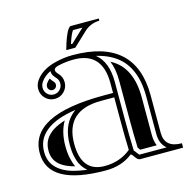

<svg xmlns="http://www.w3.org/2000/svg" viewBox="-112 -884 1018 1009"><g transform="rotate(-15 397.0 -379.5)"><path d="M304.2 -654.1Q325.9 -733.6 346.7 -761Q353.8 -770.3 359.6 -770.3H512V-758.5Q462.9 -757.3 428.2 -724.6L353.5 -654.1ZM336.2 -678H344L411.9 -741.9L416.5 -746.3H365.5Q352.1 -728.5 336.2 -678ZM483.4 -349.1H411.1Q216.8 -349.1 216.8 -167Q216.8 -13.2 342.8 -13.2Q426 -13.2 485.8 -62.5Q483.4 -135.3 483.4 -215.1ZM108.6 -493.9Q108.6 -519 123.8 -540.5Q156.5 -586.2 224.6 -605.5Q276.6 -620.1 328.6 -620.1Q670.9 -620.1 670.9 -309.6V-106Q670.9 -23.9 764.6 -23.9V0H530.3Q518.6 0 505.6 -19.5Q492.7 -39.1 488 -36.1Q429 10.7 342.8 10.7Q29.3 10.7 29.3 -167Q29.3 -373 430.7 -373H483.4V-426.8Q483.4 -596.2 328.6 -596.2Q287.1 -596.2 245.6 -586.9Q219 -581.1 219 -567.1Q219 -557.6 231.4 -544.4Q252.4 -523.9 252.4 -493.7Q252.4 -463.9 231.4 -442.9Q210.4 -421.9 180.7 -421.9Q150.9 -421.9 129.9 -442.9Q108.9 -463.9 108.6 -493.9ZM132.6 -493.9Q132.6 -473.9 146.7 -459.7Q160.6 -445.8 180.5 -445.8Q200.4 -445.8 214.5 -459.8Q228.5 -473.9 228.5 -493.7Q228.5 -513.9 214.4 -527.6Q201.4 -541.3 197.3 -553.7Q197 -554.7 196.7 -556.6Q196.3 -558.6 195.9 -561.8Q195.6 -564.9 195.1 -567.1V-569.1Q161.9 -553 143.3 -526.6Q132.6 -511.5 132.6 -493.9ZM248.3 -18.1Q241.2 -23.9 234.4 -31.2Q221.7 -44.9 212.8 -63Q203.9 -81.1 198.4 -107.8Q192.9 -134.5 192.9 -167Q192.9 -266.6 247.6 -319.8Q266.1 -337.6 271.5 -338.6Q215.8 -330.1 177.2 -316.4Q133.8 -300.8 106 -278.1Q78.1 -255.4 65.7 -228Q53.2 -200.7 53.2 -167Q53.2 -138.7 62.7 -115.5Q72.3 -92.3 93.8 -73Q115.2 -53.7 148.4 -40.5Q181.6 -27.8 230.7 -20.5ZM515.1 -46.9Q519 -42.5 525.6 -32.7Q530 -26.1 532.7 -23.9H681.4Q647 -51.5 647 -106V-309.6Q647 -352.3 640.4 -388.4Q633.8 -424.6 618.9 -456.7Q604 -488.8 581.1 -513.3Q558.1 -537.8 524.4 -556Q490.7 -574.2 447.3 -584.2Q507.3 -535.6 507.3 -426.8V-215.1Q507.3 -136 509.8 -63.2L510.3 -51.5ZM156.5 -494.1Q156.5 -504.2 162.8 -512.7Q170.4 -523.4 181.2 -532.2Q187.5 -521.5 197.3 -511Q204.6 -503.9 204.6 -493.7Q204.6 -483.6 197.6 -476.7Q190.7 -469.7 180.7 -469.7Q170.7 -469.7 163.8 -476.8Q156.5 -483.9 156.5 -494.1ZM200.9 -299.1Q168.9 -245.8 168.9 -167Q168.9 -132.1 175 -103Q181.2 -73.2 191.4 -52.5V-52.2Q172.4 -56.9 157.2 -63Q127.9 -74.5 109.6 -90.8Q92.3 -106.4 85 -124.5Q77.1 -143.3 77.1 -167Q77.1 -195.6 87.4 -218Q97.7 -240.2 121.1 -259.8Q145.8 -280 185.5 -293.9Q192.9 -296.6 200.9 -299.1ZM544.2 -47.9Q537.8 -56.9 533.7 -61.8V-64.2Q531.2 -136.5 531.2 -215.1V-426.8Q531.2 -490 512.2 -535.4L512.9 -534.9Q543.2 -518.6 563.6 -496.8Q584 -475.1 597.2 -446.5Q610.8 -417.2 616.7 -384.3Q623 -350.3 623 -309.6V-106Q623 -73.2 634 -47.9Z"/></g></svg>

Font: itsadzokeS01
Style: Regular
Weight: 600
Width: 6
Version: Version 0.46